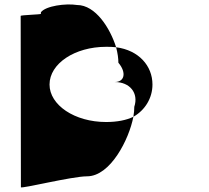

<svg xmlns="http://www.w3.org/2000/svg" viewBox="-20 -646 920 845"><path d="M71 -576 72 178C72 186 297 130 363 130C466 130 548 -33 567 -132C536 -117 495 -109 447 -109C308 -109 198 -184 198 -274C198 -366 309 -440 447 -440C461 -440 477 -440 491 -438C465 -521 401 -624 319 -624C269 -632 181 -620 160 -592V-585C160 -582 71 -580 71 -576ZM485 -285C552 -285 591 -236 571 -176C571 -164 570 -149 567 -132C618 -161 651 -214 651 -274C651 -356 591 -425 491 -438C498 -412 501 -388 501 -370C538 -326 528 -285 485 -285Z"/></svg>

Font: Ampere
Style: SCSuExt
Weight: 400
Version: Version 1